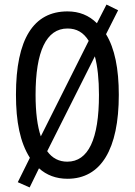

<svg xmlns="http://www.w3.org/2000/svg" viewBox="-20 -774 590 842"><path d="M501 -358C501 -473 483 -562 445 -624L498 -729L447 -754L405 -672C370 -707 327 -724 276 -724C127 -724 50 -603 50 -359C50 -240 68 -150 111 -82L58 25L110 48L151 -36C184 -6 226 10 276 10C423 10 501 -120 501 -358ZM136 -358C136 -549 183 -649 276 -649C316 -649 346 -632 369 -595L159 -176C144 -220 136 -281 136 -358ZM414 -358C414 -163 367 -65 275 -65C239 -65 209 -80 187 -111L396 -527C408 -483 414 -425 414 -358Z"/></svg>

Font: Noto Sans Devanagari ExtraCondensed
Style: Regular
Weight: 400
Width: 2
Designer: Jelle Bosma - Monotype Design Team
Foundry: Monotype Imaging Inc.
Version: Version 2.004